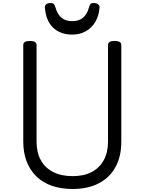

<svg xmlns="http://www.w3.org/2000/svg" viewBox="-20 -1232 957 1271"><path d="M461 19Q384 19 323.5 -2Q263 -23 221 -64Q179 -105 156.5 -163Q134 -221 134 -295V-934Q134 -948 145 -954.5Q156 -961 178 -961Q200 -961 211 -954.5Q222 -948 222 -934V-295Q222 -223 250 -172Q278 -121 331.5 -93.5Q385 -66 461 -66Q536 -66 587.5 -93.5Q639 -121 667 -172Q695 -223 695 -295V-934Q695 -948 706 -954.5Q717 -961 739 -961Q783 -961 783 -934V-295Q783 -196 744.5 -126Q706 -56 634 -18.5Q562 19 461 19ZM458 -1003Q381 -1003 332.5 -1048Q284 -1093 277 -1183Q276 -1195 286 -1203.5Q296 -1212 315 -1212Q331 -1212 337 -1204.5Q343 -1197 347 -1183Q360 -1138 386.5 -1115Q413 -1092 458 -1092Q503 -1092 530 -1115Q557 -1138 569 -1183Q573 -1197 578.5 -1204.5Q584 -1212 600 -1212Q619 -1212 629.5 -1203.5Q640 -1195 639 -1183Q635 -1126 610 -1085.5Q585 -1045 546 -1024Q507 -1003 458 -1003Z"/></svg>

Font: Playwrite HU
Style: Regular
Weight: 400
Designer: Veronika Burian, José Scaglione
Foundry: TypeTogether
Version: Version 1.002